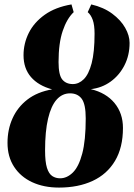

<svg xmlns="http://www.w3.org/2000/svg" viewBox="-20 -838 606 869"><path d="M247 11Q178.5 11 126 -13.2Q73.5 -37.5 43.8 -83Q14 -128.5 14 -191.5Q14 -252 36.8 -302.5Q59.5 -353 104.2 -387.5Q149 -422 216 -433.5Q153.5 -450.5 120 -489.5Q86.5 -528.5 86.5 -588Q86.5 -641 110.2 -688.8Q134 -736.5 182.2 -771Q230.5 -805.5 303.5 -818L313.5 -783Q282.5 -753.5 263.8 -698Q245 -642.5 245 -557Q245 -498.5 262 -478Q279 -457.5 309.5 -457.5Q337 -457.5 359.2 -479.5Q381.5 -501.5 394.8 -551.8Q408 -602 408 -685.5Q408 -724.5 399.8 -747.8Q391.5 -771 377 -783L393 -818Q449 -805 487.8 -776.2Q526.5 -747.5 546.5 -712.2Q566.5 -677 566.5 -644Q566.5 -587.5 543.2 -542.2Q520 -497 480.5 -468.5Q441 -440 391 -434.5Q460 -418 498.2 -371.8Q536.5 -325.5 536.5 -259Q536.5 -170 500.5 -109.8Q464.5 -49.5 399.2 -19.2Q334 11 247 11ZM252 -31Q283 -31 309.8 -57.2Q336.5 -83.5 352.2 -142.8Q368 -202 368 -302Q368 -366.5 349.8 -391Q331.5 -415.5 297 -415.5Q261.5 -415.5 236.2 -387Q211 -358.5 197.5 -301Q184 -243.5 184 -157Q184 -105.5 192.5 -78.5Q201 -51.5 216.5 -41.2Q232 -31 252 -31Z"/></svg>

Font: Merriweather 96pt Black
Style: Italic
Weight: 900
Italic angle: -7.8°
Version: Version 2.101